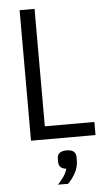

<svg xmlns="http://www.w3.org/2000/svg" viewBox="-62 -738 577 1023"><g transform="rotate(-5 226.5 -226.0)"><path d="M83 0V-698H163V-70H428V0ZM267 68Q317 68 317 108V126Q317 161 300 192Q283 223 260 246H206Q226 223 238.5 205.5Q251 188 257 165Q237 163 227 153Q217 143 217 126V108Q217 68 267 68Z"/></g></svg>

Font: IBM Plex Sans Condensed
Style: Regular
Weight: 400
Width: 3
Designer: Mike Abbink, Paul van der Laan, Pieter van Rosmalen
Foundry: Bold Monday
Version: Version 1.1